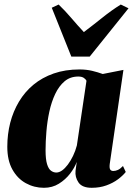

<svg xmlns="http://www.w3.org/2000/svg" viewBox="-20 -838 601 868"><path d="M476 -96Q474 -77.5 478.5 -71.2Q483 -65 492 -65Q502.5 -65 513 -69.8Q523.5 -74.5 536 -87.5L548.5 -60.5Q535 -43.5 512.8 -27Q490.5 -10.5 460.8 0.2Q431 11 394.5 11Q351.5 11 335 -13Q318.5 -37 321.5 -66L327 -106Q317.5 -80 296.8 -53Q276 -26 246.2 -7.5Q216.5 11 178.5 11Q134.5 11 96.8 -9.8Q59 -30.5 36 -71.8Q13 -113 13 -174.5Q13 -231 26.2 -282.8Q39.5 -334.5 65.8 -378.5Q92 -422.5 131.2 -455Q170.5 -487.5 222.8 -505.8Q275 -524 339.5 -524Q370.5 -524 396.5 -517.8Q422.5 -511.5 444.5 -503.5L538 -522ZM371 -473Q368 -479.5 359 -485.8Q350 -492 334 -492Q297.5 -492 272 -470.5Q246.5 -449 229.5 -413Q212.5 -377 203 -333Q193.5 -289 189.8 -243.5Q186 -198 186 -158.5Q186 -117.5 192.8 -95.8Q199.5 -74 210.8 -66Q222 -58 234.5 -58Q247.5 -58 260.8 -67.5Q274 -77 286.8 -94Q299.5 -111 310.2 -133.2Q321 -155.5 327.5 -180.5ZM302.5 -582 214 -803 245 -817.5Q273.5 -790.5 302.2 -756.8Q331 -723 359 -693Q402 -725.5 442.8 -758.2Q483.5 -791 526 -817.5L561 -800.5L385.5 -582Z"/></svg>

Font: Merriweather 120pt Black
Style: Italic
Weight: 900
Italic angle: -7.8°
Version: Version 2.101